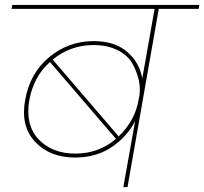

<svg xmlns="http://www.w3.org/2000/svg" viewBox="-20 -760 830 780"><path d="M481 0 529 -268Q496 -204 433 -162Q370 -120 285 -120Q183 -120 123 -183.5Q63 -247 82 -353Q101 -462 179.5 -527.5Q258 -593 360 -593Q446 -593 496.5 -549.5Q547 -506 558 -441L608 -724H27L30 -740H790L787 -724H625L498 0ZM360 -577Q267 -577 194 -518L462 -206Q529 -270 543 -355Q553 -394 544 -433.5Q535 -473 516 -505Q497 -537 456 -557Q415 -577 360 -577ZM451 -196 183 -508Q117 -450 99 -353Q82 -253 136.5 -194.5Q191 -136 286 -136Q381 -136 451 -196Z"/></svg>

Font: Poppins Thin
Style: Italic
Weight: 250
Italic angle: -10°
Designer: Ninad Kale (Devanagari), Jonny Pinhorn (Latin)
Foundry: Indian Type Foundry
Version: Version 3.200;PS 1.000;hotconv 16.6.54;makeotf.lib2.5.65590